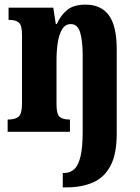

<svg xmlns="http://www.w3.org/2000/svg" viewBox="-20 -569 603 829"><path d="M251 240V178H256Q282 178 300 162Q318 146 327.5 107Q337 68 337 -1V-329Q337 -393 326 -429Q315 -465 286 -465Q262 -465 248.5 -443Q235 -421 229.5 -385.5Q224 -350 224 -309V-119Q224 -76 237.5 -64.5Q251 -53 279 -53H282V0H13V-53H17Q45 -53 60 -65Q75 -77 75 -122V-418Q75 -460 61.5 -471.5Q48 -483 21 -483H17V-536H210L221 -465H225Q242 -503 270 -526Q298 -549 350 -549Q416 -549 450 -503Q484 -457 484 -355V8Q484 97 456.5 148Q429 199 380 219.5Q331 240 268 240Z"/></svg>

Font: Noto Serif Myanmar ExtraCondensed ExtraBold
Style: Regular
Weight: 800
Width: 2
Designer: Ben Mitchell and the Monotype Design Team
Foundry: Monotype Imaging Inc.
Version: Version 2.106; ttfautohint (v1.8.4.7-5d5b)